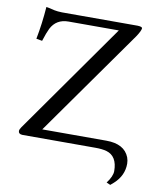

<svg xmlns="http://www.w3.org/2000/svg" viewBox="-91 -729 799 971"><g transform="rotate(10 309.0 -243.0)"><path d="M190.9 -605Q128.4 -605 101.1 -551.8Q90.8 -531.2 76.2 -485.8L45.9 -491.2Q61.5 -570.8 67.9 -658.2Q75.2 -657.7 110.8 -648.9Q127.4 -645.5 149.9 -645H539.1Q562.5 -644 563 -636.2Q562 -622.1 541 -590.8L154.8 -44.9H483.9Q576.7 -44.9 602.1 19.5Q607.9 35.6 607.9 51.8Q607.9 112.8 559.1 157.2Q551.8 164.1 542 171.9L522 163.1Q549.3 127.4 549.8 100.1Q549.8 22.9 493.2 6.3Q470.2 0 436 0H60.1Q40.5 -1 40 -16.1Q40 -24.9 48.8 -37.1L449.2 -605Z"/></g></svg>

Font: Linux Biolinum O
Style: Regular
Weight: 400
Designer: Philipp H. Poll
Foundry: Philipp H. Poll
Version: Version 1.0.4